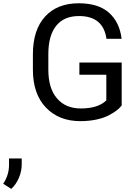

<svg xmlns="http://www.w3.org/2000/svg" viewBox="-137 -741 803 1190"><path d="M617.2 -353.5V-87.4Q605.5 -71.8 586.7 -57.1Q567.9 -42.5 537.6 -26.4Q507.3 -10.3 461.2 -0.2Q415 9.8 360.8 9.8Q228 9.8 147.5 -74.5Q66.9 -158.7 66.9 -308.6V-404.8Q66.9 -555.2 142.1 -637.9Q217.3 -720.7 351.1 -720.7Q472.7 -720.7 538.6 -662.1Q604.5 -603.5 616.7 -500.5H522.9Q502.9 -641.6 352.5 -641.6Q259.3 -641.6 210.9 -580.8Q162.6 -520 162.6 -405.8V-308.6Q162.6 -193.8 216.1 -131.3Q269.5 -68.8 363.8 -68.8Q471.7 -68.8 522 -119.1V-277.8H355V-353.5ZM-2.4 241.2V278.3Q-2.4 319.8 -19.8 361.1Q-37.1 402.3 -67.4 429.7L-117.2 397.9Q-81.1 343.8 -81.1 281.7V241.2Z"/></svg>

Font: Bert Sans Medium
Style: Regular
Weight: 500
Designer: Christian Robertson, Adam Twardoch, & Cristiano Sobral
Foundry: Google
Version: Version 12.135;January 10, 2020;FontCreator 12.0.0.2547 64-b